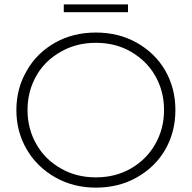

<svg xmlns="http://www.w3.org/2000/svg" viewBox="-20 -854 878 879"><path d="M419 5Q316 5 233 -42Q149 -90 103 -169Q55 -250 55 -350Q55 -450 103 -531Q149 -612 233 -659Q315 -705 419 -705Q523 -705 605 -659Q689 -612 736 -532Q783 -450 783 -350Q783 -250 736 -168Q689 -88 605 -41Q523 5 419 5ZM578 -82Q650 -123 690 -193Q731 -264 731 -350Q731 -437 690 -508Q651 -576 578 -618Q508 -658 419 -658Q330 -658 260 -618Q186 -577 147 -508Q106 -437 106 -350Q106 -264 147 -193Q187 -123 260 -82Q330 -42 419 -42Q508 -42 578 -82ZM272 -798V-834H566V-798Z"/></svg>

Font: Montserrat Light Alt1
Style: Light
Weight: 500
Designer: Differentunic
Foundry: Julieta Ulanovsky
Version: 0.1